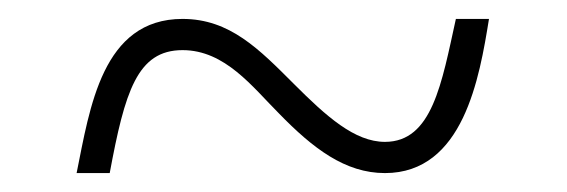

<svg xmlns="http://www.w3.org/2000/svg" viewBox="-20 -458 600 203"><path d="M61 -275H96C112 -361 125 -405 173 -405C218 -405 247 -366 275 -338C311 -301 345 -275 387 -275C470 -275 487 -376 497 -438H462C447 -370 437 -308 387 -308C355 -308 325 -335 291 -369C254 -406 223 -438 173 -438C88 -438 75 -344 61 -275Z"/></svg>

Font: Noto Serif Gurmukhi ExtraLight
Style: Regular
Weight: 200
Designer: Vaibhav Singh and the Monotype Design Team
Foundry: Monotype Imaging Inc.
Version: Version 2.004